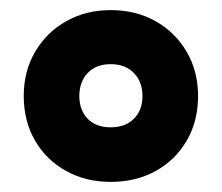

<svg xmlns="http://www.w3.org/2000/svg" viewBox="-20 -744 439 380"><path d="M199 -384Q150 -384 111 -405.5Q72 -427 49.5 -465.5Q27 -504 27 -554Q27 -603 49.5 -641.5Q72 -680 111 -702Q150 -724 199 -724Q249 -724 288 -702Q327 -680 349.5 -641.5Q372 -603 372 -554Q372 -504 349.5 -465.5Q327 -427 288 -405.5Q249 -384 199 -384ZM199 -492Q228 -492 245 -509Q262 -526 262 -554Q262 -582 245 -599.5Q228 -617 199 -617Q170 -617 153.5 -599.5Q137 -582 137 -554Q137 -526 153.5 -509Q170 -492 199 -492Z"/></svg>

Font: Noto Sans Lao Looped SemiCondensed Black
Style: Regular
Weight: 900
Width: 4
Designer: Mark Frömberg, Ben Mitchell
Foundry: The Fontpad Ltd
Version: Version 1.002; ttfautohint (v1.8.4.7-5d5b)